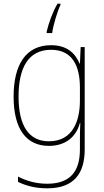

<svg xmlns="http://www.w3.org/2000/svg" viewBox="-20 -784 564 1045"><path d="M309 -757V-764H293C266 -718 246 -661 234 -612V-604H264C269 -646 293 -724 309 -757ZM258 -538C120 -538 54 -431 54 -258C54 -79 125 10 246 10C335 10 394 -37 415 -115H417C415 -75 415 -51 415 -15V29C415 148 363 216 237 216C173 216 121 199 78 177V206C120 226 170 241 237 241C383 241 441 160 441 29V-528H419L415 -438H413C390 -493 346 -538 258 -538ZM258 -513C376 -513 415 -422 415 -307V-237C415 -132 380 -15 246 -15C139 -15 81 -97 81 -258C81 -415 134 -513 258 -513Z"/></svg>

Font: Noto Sans Malayalam SemiCondensed Thin
Style: Regular
Weight: 100
Width: 4
Designer: Jelle Bosma - Monotype Design Team
Foundry: Monotype Imaging Inc.
Version: Version 2.104